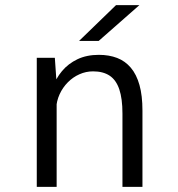

<svg xmlns="http://www.w3.org/2000/svg" viewBox="-20 -724 690 744"><path d="M122.5 0V-500H192.5L199.5 -399V0ZM454.5 0V-284Q454.5 -342 442.2 -378Q430 -414 404.8 -430.8Q379.5 -447.5 340.5 -447.5Q313 -447.5 287.8 -436.2Q262.5 -425 242.8 -405Q223 -385 211 -358.8Q199 -332.5 197.5 -302L171 -308Q171 -347 183.5 -383.2Q196 -419.5 220.2 -448.5Q244.5 -477.5 280.2 -494.5Q316 -511.5 363 -511.5Q402.5 -511.5 433.8 -499.5Q465 -487.5 487 -461.5Q509 -435.5 520.5 -394.5Q532 -353.5 532 -295.5V0ZM362.5 -565.5H286.5L429.5 -704H520Z"/></svg>

Font: Trispace Thin Light
Style: Regular
Weight: 300
Version: Version 1.210